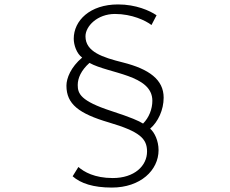

<svg xmlns="http://www.w3.org/2000/svg" viewBox="-20 -791 1040 867"><path d="M280 -404C280 -321 336 -278 472 -238C611 -197 644 -165 644 -107C644 -42 587 13 489 13C407 13 359 -15 334 -37L308 5C344 37 401 56 485 56C614 56 696 -22 696 -113C696 -155 678 -193 658 -210C694 -241 719 -295 719 -350C719 -431 654 -479 535 -509C443 -532 366 -557 366 -627C366 -673 420 -728 499 -728C576 -728 638 -698 664 -678L687 -722C656 -743 594 -771 513 -771C386 -771 313 -698 313 -616C313 -588 326 -549 351 -531C300 -488 280 -438 280 -404ZM331 -407C331 -438 346 -473 384 -507C472 -458 668 -454 668 -336C668 -299 653 -260 626 -233C607 -245 574 -260 482 -290C344 -335 331 -368 331 -407Z"/></svg>

Font: GenEiGothic-pro-Light
Style: Regular
Weight: 300
Designer: Ryoko NISHIZUKA (kana & ideographs); Paul D. Hunt (Latin, Greek & Cyrillic); Wenlong ZHANG (bopomofo); Sandoll Communica
Foundry: Adobe Systems Incorporated; o_tamon
Version: Version 1.000.140830